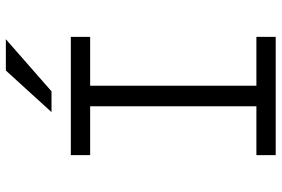

<svg xmlns="http://www.w3.org/2000/svg" viewBox="-173 -789 962 656"><g transform="rotate(-90 308.0 -461.0)"><path d="M273 0V-700H343V0ZM106 0V-66H510V0ZM106 -634V-700H510V-634ZM253 -766 395 -922H502L324 -766Z"/></g></svg>

Font: Overpass Mono Light
Style: Regular
Weight: 300
Monospace: yes
Designer: Delve Withrington, Dave Bailey
Foundry: Delve Fonts LLC
Version: Version 4.000